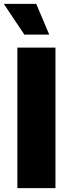

<svg xmlns="http://www.w3.org/2000/svg" viewBox="-43 -974 354 994"><path d="M244.1 -727.5V0H46.9V-727.5ZM83 -794.9 -23.4 -954.1H144.5L211.9 -794.9Z"/></svg>

Font: Inter Black
Style: Regular
Weight: 900
Designer: Rasmus Andersson
Foundry: rsms
Version: Version 4.000;git-a52131595